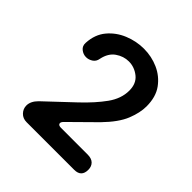

<svg xmlns="http://www.w3.org/2000/svg" viewBox="-123 -491 576 576"><g transform="rotate(45 165.0 -202.5)"><path d="M73 0Q57 0 47 -10.5Q37 -21 37 -35Q37 -53 54 -70L141 -152Q178 -187 201 -219Q224 -251 224 -285Q224 -315 204.5 -330.5Q185 -346 161 -346Q139 -346 119.5 -332.5Q100 -319 94 -290Q92 -277 82 -270.5Q72 -264 61 -264Q49 -264 39 -272Q29 -280 30 -294Q32 -331 52.5 -355.5Q73 -380 103.5 -392.5Q134 -405 166 -405Q199 -405 228 -392Q257 -379 275.5 -353.5Q294 -328 294 -288Q294 -261 281 -228.5Q268 -196 230 -157L151 -79Q144 -72 146 -66.5Q148 -61 158 -61H271Q288 -61 296.5 -52.5Q305 -44 305 -30Q305 0 275 0Z"/></g></svg>

Font: Dongle
Style: Regular
Weight: 400
Designer: Yanghee Ryu
Foundry: Yanghee Ryu
Version: Version 2.000